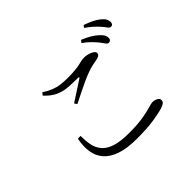

<svg xmlns="http://www.w3.org/2000/svg" viewBox="-176 -1077 1351 1351"><g transform="rotate(-45 500.0 -401.5)"><path d="M828.5 -602.6Q817.1 -602.8 807.3 -617.2Q797.6 -631.5 782.7 -650.8Q767.3 -669.5 745.4 -692Q723.6 -714.6 690.7 -737.6L704.3 -755.7Q742.7 -740.1 771.4 -723Q800.1 -705.8 818 -688.4Q837 -672.2 844.9 -657.4Q852.7 -642.6 852.5 -627.8Q852.5 -615.6 846 -609.1Q839.6 -602.6 828.5 -602.6ZM491 14.7Q395.3 14.7 332.4 -6.6Q269.5 -28 235.2 -66.8Q200.9 -105.6 192.4 -159.8Q183.9 -213.9 197.1 -279.6L224.1 -280.4Q223.8 -232.5 231.8 -191.1Q239.7 -149.7 265.3 -118.5Q290.8 -87.2 342.1 -69.9Q393.4 -52.6 480.2 -52.6Q567.2 -52.6 621.8 -62.2Q676.5 -71.8 707.1 -81.3Q737.8 -90.9 751 -90.9Q763.5 -90.9 776.1 -86.7Q788.7 -82.6 797.1 -74.9Q805.4 -67.3 805.4 -56.1Q805.4 -42.1 796.5 -33.9Q787.5 -25.7 765.3 -18.1Q730.8 -6.8 663.2 4Q595.6 14.7 491 14.7ZM353.7 -474Q391.3 -498.7 433.5 -525.7Q475.6 -552.7 503.3 -571.3Q518.3 -581.5 498.5 -581.7Q440.3 -581 394.6 -585.9Q348.9 -590.7 311.1 -609.8Q273.2 -628.8 236.2 -668.8L250.9 -687.5Q287 -664.1 317.4 -652.2Q347.8 -640.2 379.3 -636.2Q410.9 -632.2 450.3 -632.2Q494.4 -632.2 523.2 -635.1Q551.9 -638 570.5 -642.4Q589 -646.9 602.6 -649.8Q616.1 -652.7 630.6 -652.7Q644.3 -652.7 660.1 -649.4Q675.9 -646 689.3 -640.4Q702.7 -634.9 711.3 -626.9Q719.9 -618.9 719.9 -610.6Q719.9 -587.8 684.9 -580.6Q664.7 -576.6 639.6 -572Q614.6 -567.4 577.4 -552.9Q552.5 -544.3 516 -527.3Q479.6 -510.3 440.5 -491Q401.4 -471.7 366.4 -453.9ZM919.2 -671.5Q907.2 -671.5 897 -686Q886.9 -700.6 870.6 -719.6Q853.8 -738.2 833.4 -757.3Q812.9 -776.5 778.8 -800.2L791.3 -816.7Q829.2 -803.6 858.1 -789.1Q887 -774.5 905 -759.3Q924.8 -743.1 933.1 -728Q941.4 -712.9 941.4 -697.3Q941.4 -684.8 935.7 -678.2Q930.1 -671.5 919.2 -671.5Z"/></g></svg>

Font: Noto Serif KR ExtraLight
Style: Regular
Weight: 200
Designer: Ryoko NISHIZUKA 西塚涼子 (kana & ideographs); Frank Grießhammer (Latin, Greek & Cyrillic); Wenlong ZHANG 张文龙 (bopomofo); San
Foundry: Adobe
Version: Version 2.002-H1;hotconv 1.1.0;makeotfexe 2.6.0